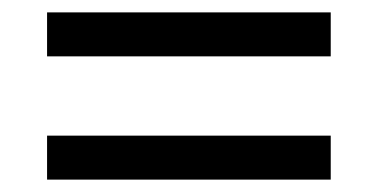

<svg xmlns="http://www.w3.org/2000/svg" viewBox="-20 -507 612 310"><path d="M56 -416V-487H514V-416ZM56 -217V-288H514V-217Z"/></svg>

Font: Noto Sans Khmer UI
Style: Regular
Weight: 400
Designer: Danh Hong and the Monotype Design Team
Foundry: Monotype Imaging Inc.
Version: Version 2.002